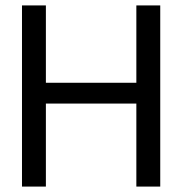

<svg xmlns="http://www.w3.org/2000/svg" viewBox="-20 -688 672 708"><path d="M61.1 0V-668H149.2V-382.8H482.8V-668H570.9V0H482.8V-306.1H149.2V0Z"/></svg>

Font: Atkinson Hyperlegible Mono ExtraLight
Style: Regular
Weight: 200
Monospace: yes
Designer: Elliott Scott, Megan Eiswerth, Linus Boman, Theodore Petrosky, Letters from Sweden
Foundry: Applied Design Works, Letters from Sweden
Version: Version 2.001